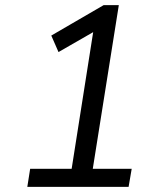

<svg xmlns="http://www.w3.org/2000/svg" viewBox="-20 -725 640 745"><path d="M86 0 97 -70H258L347 -635L395 -631L207 -523L179 -587L382 -705H441L340 -70H491L479 0Z"/></svg>

Font: Nunito Sans 12pt ExtraLight 12pt
Style: Italic
Weight: 400
Italic angle: -9°
Version: Version 3.101;gftools[0.9.27]